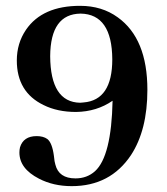

<svg xmlns="http://www.w3.org/2000/svg" viewBox="-20 -554 566 652"><path d="M480.5 -249Q480.5 -422.9 379.9 -495.1Q326.2 -534.2 252 -534.2Q124 -534.2 68.4 -453.1Q37.1 -407.2 37.1 -348.6Q37.1 -241.2 127.9 -197.3Q174.8 -173.8 238.3 -173.8Q308.6 -174.8 362.3 -211.9Q358.4 -23.4 302.7 27.3Q275.4 51.8 236.3 51.8Q179.7 51.8 168 4.9Q165 -3.9 163.1 -24.4Q157.2 -69.3 140.6 -82Q127 -91.8 104.5 -91.8Q59.6 -91.8 47.9 -53.7Q45.9 -44.9 45.9 -36.1Q45.9 18.6 112.3 52.7Q161.1 78.1 223.6 78.1Q354.5 78.1 424.8 -27.3Q480.5 -112.3 480.5 -249ZM150.4 -363.3Q151.4 -506.8 253.9 -507.8Q360.4 -505.9 361.3 -352.5Q361.3 -213.9 263.7 -206.1Q257.8 -205.1 252 -205.1Q151.4 -207 150.4 -363.3Z"/></svg>

Font: Abhaya Libre
Style: Bold
Weight: 700
Designer: Pushpananda Ekanayake, Sol Matas, Pathum Egodawatta
Foundry: Mooniak
Version: Version 1.050 ; ttfautohint (v1.6)